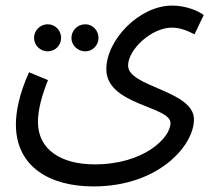

<svg xmlns="http://www.w3.org/2000/svg" viewBox="-20 -437 760 688"><path d="M37 9C37 158 155 231 315 231C548 231 675 85 675 -9C675 -113 439 -125 439 -202C439 -260 523 -338 596 -338C626 -338 654 -326 677 -314L710 -383C692 -397 648 -417 597 -417C479 -417 361 -294 361 -189C361 -60 591 -57 591 4C591 56 497 152 319 152C200 152 116 100 116 0C116 -43 129 -92 152 -150L84 -178C48 -98 37 -36 37 9ZM286 -253C312 -253 333 -275 333 -301C333 -328 312 -350 286 -350C258 -350 236 -328 236 -301C236 -275 258 -253 286 -253ZM151 -253C178 -253 199 -275 199 -301C199 -328 178 -350 151 -350C124 -350 102 -328 102 -301C102 -275 124 -253 151 -253Z"/></svg>

Font: Noto Sans Arabic SemCond
Style: Regular
Weight: 400
Width: 4
Designer: Monotype Design Team, Nadine Chahine, Nizar Qandah and Khaled Hosny
Foundry: Monotype Imaging Inc.
Version: Version 2.012